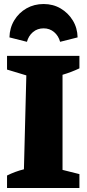

<svg xmlns="http://www.w3.org/2000/svg" viewBox="-20 -935 433 955"><path d="M15 0V-62Q55 -82 99 -93L111 -560L15 -589V-657H375V-595Q335 -576 291 -563V-90L375 -69V0ZM197 -915Q244 -915 281.5 -893Q319 -871 342 -833.5Q365 -796 366 -749L279 -727Q271 -757 249 -775.5Q227 -794 197 -794Q166 -794 144 -775.5Q122 -757 114 -727L27 -749Q28 -796 51 -834Q74 -872 112 -893.5Q150 -915 197 -915Z"/></svg>

Font: Piazzolla SC ExtraBold
Style: Regular
Weight: 800
Designer: Juan Pablo del Peral
Foundry: Huerta Tipografica
Version: Version 1.330